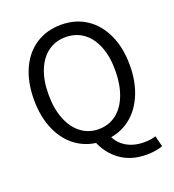

<svg xmlns="http://www.w3.org/2000/svg" viewBox="-162 -870 1067 1179"><g transform="rotate(-20 371.0 -281.0)"><path d="M58 -369Q58 -484 97 -569.5Q136 -655 207 -700.5Q278 -746 371 -746Q464 -746 534.5 -700Q605 -654 644.5 -568.5Q684 -483 684 -369Q684 -255 644.5 -168Q605 -81 534 -34Q463 13 371 13Q279 13 208 -34Q137 -81 97.5 -168Q58 -255 58 -369ZM486 -101Q535 -138 562 -207.5Q589 -277 589 -369Q589 -461 562 -528Q535 -594 486 -629.5Q437 -665 371 -665Q306 -665 257 -630Q208 -595 180.5 -528Q153 -461 153 -369Q153 -276 180.5 -207Q208 -138 257.5 -101Q307 -64 371 -64Q437 -64 486 -101ZM321 -2 417 -10Q439 47 488.5 77Q538 107 605 107Q652 107 682 96L700 167Q683 174 654.5 179Q626 184 595 184Q493 184 423 133Q353 82 321 -2Z"/></g></svg>

Font: Merged Yaku Han JP
Style: Regular
Weight: 400
Designer: Ryoko NISHIZUKA 西塚涼子 (kana, bopomofo & ideographs); Paul D. Hunt (Latin, Greek & Cyrillic); Sandoll Communications 산돌커뮤니
Foundry: Adobe
Version: Version 2.004